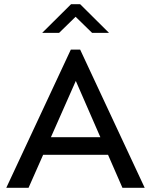

<svg xmlns="http://www.w3.org/2000/svg" viewBox="-20 -889 715 909"><path d="M9.8 0 315.4 -654.3H359.4L665 0H559.6L338.9 -505.9L115.2 0ZM163.1 -156.2V-239.3H525.4V-156.2ZM179.7 -733.4 316.4 -869.1H359.4L496.1 -733.4H416L337.9 -809.6L259.8 -733.4Z"/></svg>

Font: Sen
Style: Regular
Weight: 400
Designer: Kosal Sen, Philatype
Foundry: Philatype
Version: Version 2.000;gftools[0.9.31]